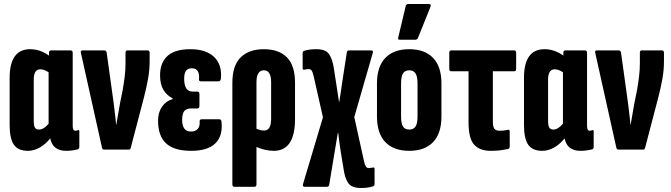

<svg xmlns="http://www.w3.org/2000/svg" viewBox="-20 -745 3343 956"><path d="M119 6Q70 6 49 -24.5Q28 -55 28 -123V-357Q28 -500 130 -500Q156 -500 180 -491.5Q204 -483 224 -468V-482Q224 -494 234 -494H331Q342 -494 342 -482V-119Q342 -94 355 -94Q359 -94 362.5 -95Q366 -96 369 -97Q375 -99 375 -91V-14Q375 -3 366 -1Q337 6 309 6Q243 6 230 -56Q207 -27 178 -10.5Q149 6 119 6ZM148 -145Q148 -119 154 -109.5Q160 -100 174 -100Q198 -100 222 -129V-385Q200 -400 181 -400Q148 -400 148 -349Z M499 0Q490 0 488 -9L383 -481Q379 -494 391 -494H499Q509 -494 511 -484L546 -232Q549 -205 552.5 -178Q556 -151 558 -124H559Q563 -151 568.5 -178.5Q574 -206 578 -233L591 -297Q597 -332 601 -364.5Q605 -397 605 -432V-483Q605 -494 614 -494H715Q725 -494 725 -482V-439Q725 -396 717 -351.5Q709 -307 697 -261L631 -9Q629 0 621 0Z M932 6Q847 6 807 -31Q767 -68 767 -145Q767 -185 786.5 -213.5Q806 -242 840 -252V-255Q810 -270 793.5 -298Q777 -326 777 -370Q777 -433 814 -466.5Q851 -500 928 -500Q1005 -500 1045.5 -462Q1086 -424 1080 -354Q1078 -340 1069 -340H980Q969 -340 971 -352Q975 -405 935 -405Q915 -405 906 -392.5Q897 -380 897 -353Q897 -289 939 -289H963Q973 -289 973 -277V-217Q973 -205 963 -205H932Q908 -205 897.5 -192Q887 -179 887 -148Q887 -90 931 -90Q953 -90 964.5 -103Q976 -116 974 -140Q973 -151 984 -151H1073Q1082 -151 1083 -137Q1090 -68 1052 -31Q1014 6 932 6Z M1147 185Q1137 185 1137 173V-332Q1137 -419 1178.5 -459.5Q1220 -500 1294 -500Q1368 -500 1408.5 -459.5Q1449 -419 1449 -332V-153Q1449 6 1343 6Q1303 6 1257 -13V173Q1257 185 1247 185ZM1257 -335V-104Q1266 -100 1275.5 -97.5Q1285 -95 1295 -95Q1330 -95 1330 -153V-335Q1330 -395 1294 -395Q1257 -395 1257 -335Z M1777 191Q1731 191 1714 166.5Q1697 142 1691 98L1677 13Q1673 -11 1670 -35Q1667 -59 1664 -83H1662Q1658 -59 1654 -35Q1650 -11 1646 13L1619 176Q1617 185 1608 185H1497Q1485 185 1489 171L1588 -161L1541 -369Q1537 -386 1532 -393.5Q1527 -401 1517 -401Q1511 -401 1505.5 -400Q1500 -399 1495 -398Q1487 -396 1487 -406V-481Q1487 -490 1495 -492Q1506 -496 1521.5 -498Q1537 -500 1555 -500Q1602 -500 1618.5 -475.5Q1635 -451 1642 -407L1655 -323Q1658 -302 1661.5 -280.5Q1665 -259 1668 -237H1669Q1673 -259 1676 -280.5Q1679 -302 1682 -323L1707 -485Q1708 -494 1718 -494H1828Q1840 -494 1836 -481L1744 -162L1793 60Q1800 92 1815 92Q1821 92 1826.5 91Q1832 90 1837 89Q1845 87 1845 97V172Q1845 180 1837 183Q1814 191 1777 191Z M2018 6Q1940 6 1898.5 -37.5Q1857 -81 1857 -165V-330Q1857 -413 1898.5 -456.5Q1940 -500 2018 -500Q2095 -500 2136.5 -456.5Q2178 -413 2178 -330V-165Q2178 -81 2136.5 -37.5Q2095 6 2018 6ZM2018 -100Q2039 -100 2049 -115Q2059 -130 2059 -166V-328Q2059 -364 2049 -379.5Q2039 -395 2018 -395Q1996 -395 1986.5 -379.5Q1977 -364 1977 -328V-166Q1977 -130 1986.5 -115Q1996 -100 2018 -100ZM1971 -547Q1959 -547 1963 -559L2000 -714Q2002 -725 2013 -725H2115Q2129 -725 2123 -710L2061 -556Q2057 -547 2046 -547Z M2423 6Q2369 6 2341 -24.5Q2313 -55 2313 -136V-390H2228Q2217 -390 2217 -402V-482Q2217 -494 2227 -494H2540Q2550 -494 2550 -482V-402Q2550 -390 2540 -390H2434V-141Q2434 -114 2441.5 -104Q2449 -94 2468 -94Q2491 -94 2510 -99Q2518 -100 2518 -90V-16Q2518 -6 2510 -3Q2496 0 2474 3Q2452 6 2423 6Z M2680 6Q2631 6 2610 -24.5Q2589 -55 2589 -123V-357Q2589 -500 2691 -500Q2717 -500 2741 -491.5Q2765 -483 2785 -468V-482Q2785 -494 2795 -494H2892Q2903 -494 2903 -482V-119Q2903 -94 2916 -94Q2920 -94 2923.5 -95Q2927 -96 2930 -97Q2936 -99 2936 -91V-14Q2936 -3 2927 -1Q2898 6 2870 6Q2804 6 2791 -56Q2768 -27 2739 -10.5Q2710 6 2680 6ZM2709 -145Q2709 -119 2715 -109.5Q2721 -100 2735 -100Q2759 -100 2783 -129V-385Q2761 -400 2742 -400Q2709 -400 2709 -349Z M3060 0Q3051 0 3049 -9L2944 -481Q2940 -494 2952 -494H3060Q3070 -494 3072 -484L3107 -232Q3110 -205 3113.5 -178Q3117 -151 3119 -124H3120Q3124 -151 3129.5 -178.5Q3135 -206 3139 -233L3152 -297Q3158 -332 3162 -364.5Q3166 -397 3166 -432V-483Q3166 -494 3175 -494H3276Q3286 -494 3286 -482V-439Q3286 -396 3278 -351.5Q3270 -307 3258 -261L3192 -9Q3190 0 3182 0Z"/></svg>

Font: Sofia Sans Extra Condensed ExtraBold
Style: Regular
Weight: 800
Designer: Botio Nikoltchev, Ani Petrova
Foundry: lettersoup
Version: Version 4.101; ttfautohint (v1.8.4.7-5d5b)